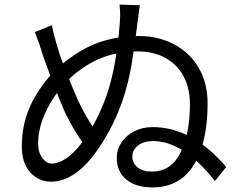

<svg xmlns="http://www.w3.org/2000/svg" viewBox="-20 -803 1040 837"><path d="M584 -739 579 -701Q567 -600 553 -518.5Q539 -437 513 -361Q489 -293 455 -230.5Q421 -168 382 -118Q341 -67 295.5 -39Q250 -11 202 -11Q148 -11 111.5 -52Q75 -93 75 -165Q75 -305 158 -421Q221 -514 330.5 -580Q440 -646 584 -646Q670 -646 738.5 -610Q807 -574 846 -507.5Q885 -441 885 -352Q885 -181 824.5 -83.5Q764 14 644 14Q572 14 530.5 -20.5Q489 -55 489 -115Q489 -151 509 -181.5Q529 -212 565 -230.5Q601 -249 645 -249Q818 -249 966 -75L917 -14Q780 -188 647 -188Q605 -188 581 -168Q557 -148 557 -122Q557 -92 579.5 -73.5Q602 -55 641 -55Q727 -55 767.5 -139Q808 -223 808 -349Q808 -417 781 -469Q754 -521 702 -550Q650 -579 579 -579Q464 -579 371.5 -526Q279 -473 218 -383Q146 -276 146 -177Q146 -140 164 -115Q182 -90 205 -90Q235 -90 268.5 -112.5Q302 -135 334 -177Q401 -265 444 -385Q488 -512 502 -700Q504 -730 504 -737Q504 -758 501 -783L590 -780Q586 -762 584 -739ZM321 -363Q368 -266 419 -202L372 -141Q318 -204 268 -303Q227 -393 168 -559Q153 -610 132 -663L206 -693Q224 -607 254.5 -526Q285 -445 321 -363Z"/></svg>

Font: Merged Yaku Han JP
Style: Regular
Weight: 400
Designer: Ryoko NISHIZUKA 西塚涼子 (kana, bopomofo & ideographs); Paul D. Hunt (Latin, Greek & Cyrillic); Sandoll Communications 산돌커뮤니
Foundry: Adobe
Version: Version 2.004